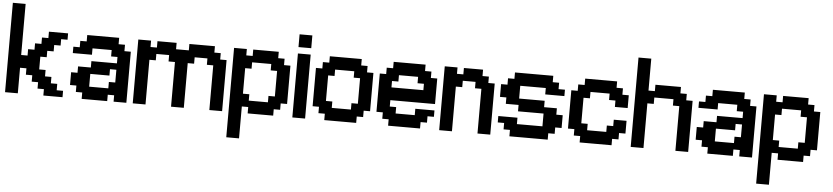

<svg xmlns="http://www.w3.org/2000/svg" viewBox="-49 -999 6497 1498"><g transform="rotate(5 3200.0 -250.0)"><path d="M300 -300V-350H350V-400H400V-450H450V-500H300V-450H250V-400H200V-350H150V-300H100V-700H0V0H100V-200H150V-150H200V-100H250V-50H300V0H450V-50H400V-100H350V-150H300V-200H250V-300Z M800 -150V-100H650V-200H800V-250H850V-150ZM650 -250H550V-200H500V-100H550V-50H600V0H800V-50H850V0H950V-400H900V-450H850V-500H600V-450H550V-400H500V-350H650V-400H800V-350H850V-300H650Z M1600 -350V0H1700V-400H1650V-450H1600V-500H1400V-450H1300V-500H1150V-450H1100V-500H1000V0H1100V-350H1150V-400H1250V-350H1300V0H1400V-350H1450V-400H1550V-350Z M2100 -350V-150H2050V-100H1900V-150H1850V-350H1900V-400H2050V-350ZM1750 -500V200H1850V-50H1900V0H2100V-50H2150V-100H2200V-400H2150V-450H2100V-500H1900V-450H1850V-500Z M2350 1V-500H2250V1ZM2250 -550H2350V-650H2250Z M2700 -350H2750V-150H2700V-100H2550V-150H2500V-350H2550V-400H2700ZM2450 -450V-400H2400V-100H2450V-50H2500V0H2750V-50H2800V-100H2850V-400H2800V-450H2750V-500H2500V-450Z M3000 -350H3050V-400H3200V-350H3250V-300H3000ZM2950 -450V-400H2900V-100H2950V-50H3000V0H3250V-50H3300V-100H3350V-150H3200V-100H3050V-150H3000V-200H3350V-400H3300V-450H3250V-500H3000V-450Z M3700 -350V0H3800V-400H3750V-450H3700V-500H3550V-450H3500V-500H3400V0H3500V-350H3550V-400H3650V-350Z M4000 -400H4200V-350H4350V-400H4300V-450H4250V-500H3950V-450H3900V-400H3850V-300H3900V-250H4000V-200H4200V-100H4000V-150H3850V-100H3900V-50H3950V0H4250V-50H4300V-100H4350V-200H4300V-250H4200V-300H4000Z M4750 -300H4850V-400H4800V-450H4750V-500H4500V-450H4450V-400H4400V-100H4450V-50H4500V0H4750V-50H4800V-100H4850V-200H4750V-150H4700V-100H4550V-150H4500V-350H4550V-400H4700V-350H4750Z M5050 -400H5200V-350H5250V0H5350V-400H5300V-450H5250V-500H5050V-450H5000V-700H4900V0H5000V-350H5050Z M5700 -150V-100H5550V-200H5700V-250H5750V-150ZM5550 -250H5450V-200H5400V-100H5450V-50H5500V0H5700V-50H5750V0H5850V-400H5800V-450H5750V-500H5500V-450H5450V-400H5400V-350H5550V-400H5700V-350H5750V-300H5550Z M6250 -350V-150H6200V-100H6050V-150H6000V-350H6050V-400H6200V-350ZM5900 -500V200H6000V-50H6050V0H6250V-50H6300V-100H6350V-400H6300V-450H6250V-500H6050V-450H6000V-500Z"/></g></svg>

Font: Analogue OS
Style: Regular
Weight: 400
Designer: AbFarid
Version: Version 1.000